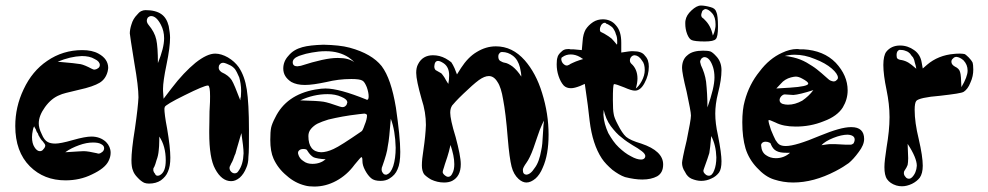

<svg xmlns="http://www.w3.org/2000/svg" viewBox="-20 -729 3570 694"><path d="M215.8 -178.7C230.5 -189.5 247.1 -197.3 265.6 -204.1C284.2 -210.9 300.8 -213.9 316.4 -213.9C329.1 -213.9 339.8 -211.9 345.7 -208C353.5 -204.1 356.4 -199.2 356.4 -193.4C356.4 -188.5 354.5 -183.6 349.6 -179.7C344.7 -175.8 340.8 -173.8 335.9 -173.8C334 -173.8 333 -173.8 332 -174.8C310.5 -179.7 293.9 -182.6 282.2 -182.6C281.2 -182.6 258.8 -181.6 215.8 -178.7ZM103.5 -272.5C104.5 -269.5 106.4 -265.6 109.4 -261.7C111.3 -255.9 112.3 -252.9 113.3 -252C114.3 -251 115.2 -248 117.2 -246.1C118.2 -242.2 119.1 -240.2 119.1 -240.2C120.1 -238.3 121.1 -237.3 122.1 -235.4C123 -233.4 124 -231.4 125 -230.5C126 -228.5 127 -226.6 127.9 -225.6C128.9 -224.6 130.9 -222.7 130.9 -221.7C132.8 -220.7 133.8 -218.8 134.8 -217.8C140.6 -210.9 143.6 -206.1 143.6 -203.1C143.6 -199.2 141.6 -194.3 136.7 -189.5C133.8 -184.6 128.9 -182.6 124 -182.6C117.2 -182.6 110.4 -187.5 104.5 -197.3C98.6 -206.1 95.7 -218.8 95.7 -233.4C95.7 -240.2 96.7 -249 98.6 -257.8C99.6 -264.6 101.6 -269.5 103.5 -272.5ZM188.5 -505.9C218.8 -518.6 248 -525.4 275.4 -526.4C293.9 -526.4 309.6 -523.4 322.3 -515.6C335 -509.8 340.8 -502 340.8 -494.1C340.8 -489.3 338.9 -486.3 335.9 -483.4C327.1 -476.6 319.3 -475.6 311.5 -480.5C294.9 -489.3 281.2 -495.1 271.5 -497.1C261.7 -499 234.4 -502 188.5 -505.9ZM335.9 -535.2C320.3 -543.9 300.8 -547.9 277.3 -547.9C231.4 -547.9 188.5 -535.2 150.4 -508.8C114.3 -484.4 85.9 -450.2 65.4 -406.2C44.9 -363.3 35.2 -319.3 35.2 -273.4C35.2 -211.9 52.7 -163.1 87.9 -127.9C122.1 -93.8 165 -77.1 216.8 -77.1C251 -77.1 283.2 -84 312.5 -98.6C343.8 -113.3 363.3 -128.9 372.1 -146.5C377 -156.2 379.9 -166 379.9 -176.8C379.9 -191.4 374 -205.1 363.3 -215.8C349.6 -228.5 332 -235.4 310.5 -235.4C295.9 -235.4 273.4 -231.4 243.2 -222.7C212.9 -213.9 191.4 -210 179.7 -210C168.9 -210 159.2 -211.9 152.3 -215.8C144.5 -219.7 136.7 -229.5 130.9 -244.1C123 -259.8 120.1 -272.5 120.1 -283.2C120.1 -301.8 127.9 -321.3 142.6 -341.8C158.2 -363.3 175.8 -377.9 196.3 -385.7C203.1 -389.6 226.6 -395.5 264.6 -404.3C300.8 -412.1 325.2 -420.9 339.8 -429.7C354.5 -438.5 364.3 -452.1 369.1 -470.7C370.1 -476.6 371.1 -480.5 371.1 -483.4C371.1 -504.9 359.4 -522.5 335.9 -535.2Z M555.7 -235.4C571.3 -212.9 579.1 -183.6 579.1 -149.4C579.1 -121.1 572.3 -103.5 557.6 -95.7C555.7 -94.7 552.7 -93.8 549.8 -93.8C545.9 -93.8 542 -95.7 540 -101.6C536.1 -105.5 535.2 -109.4 534.2 -112.3C534.2 -115.2 534.2 -117.2 534.2 -119.1C534.2 -120.1 535.2 -122.1 538.1 -127C540 -131.8 543 -138.7 545.9 -150.4C549.8 -160.2 552.7 -172.9 553.7 -185.5C554.7 -194.3 555.7 -206.1 555.7 -220.7ZM852.5 -248C857.4 -214.8 860.4 -190.4 860.4 -174.8C859.4 -147.5 853.5 -126 840.8 -109.4C837.9 -104.5 833 -102.5 828.1 -102.5C823.2 -102.5 819.3 -104.5 815.4 -108.4C811.5 -112.3 809.6 -117.2 809.6 -122.1C809.6 -125 810.5 -127.9 812.5 -130.9C814.5 -135.7 816.4 -139.6 819.3 -144.5C821.3 -148.4 823.2 -153.3 825.2 -159.2C827.1 -165 829.1 -169.9 831.1 -173.8C832 -177.7 834 -183.6 835.9 -191.4C837.9 -198.2 839.8 -204.1 840.8 -208C841.8 -211.9 843.8 -218.8 846.7 -228.5C849.6 -237.3 851.6 -244.1 852.5 -248ZM786.1 -502C787.1 -502 790 -502 793 -501C795.9 -500 801.8 -498 809.6 -494.1C816.4 -491.2 823.2 -486.3 829.1 -479.5C834 -472.7 838.9 -462.9 844.7 -449.2C848.6 -435.5 851.6 -418.9 851.6 -400.4C851.6 -391.6 850.6 -383.8 850.6 -378.9C848.6 -374 848.6 -369.1 848.6 -366.2C834 -404.3 824.2 -428.7 817.4 -439.5C810.5 -450.2 798.8 -460 781.2 -467.8C774.4 -472.7 770.5 -477.5 770.5 -484.4C770.5 -489.3 771.5 -493.2 774.4 -496.1C777.3 -500 781.2 -502 786.1 -502ZM516.6 -639.6C512.7 -644.5 510.7 -649.4 510.7 -654.3C510.7 -659.2 512.7 -663.1 514.6 -666C518.6 -668.9 521.5 -670.9 526.4 -670.9C539.1 -670.9 550.8 -660.2 561.5 -639.6C569.3 -625 573.2 -608.4 573.2 -590.8C573.2 -566.4 565.4 -537.1 550.8 -501C550.8 -540 548.8 -568.4 544.9 -585.9C541 -604.5 531.2 -622.1 516.6 -639.6ZM505.9 -692.4C495.1 -692.4 484.4 -687.5 475.6 -675.8C465.8 -666 459 -654.3 455.1 -640.6C451.2 -628.9 449.2 -617.2 449.2 -608.4C449.2 -603.5 455.1 -567.4 465.8 -500C475.6 -444.3 480.5 -403.3 480.5 -377C479.5 -355.5 475.6 -318.4 467.8 -264.6C459 -210.9 455.1 -172.9 455.1 -150.4C455.1 -133.8 457 -121.1 460 -114.3C462.9 -104.5 468.8 -95.7 477.5 -86.9C485.4 -78.1 493.2 -72.3 501 -68.4C505.9 -66.4 511.7 -65.4 518.6 -65.4C535.2 -65.4 549.8 -69.3 561.5 -77.1C573.2 -85.9 582 -95.7 586.9 -108.4C592.8 -121.1 595.7 -137.7 595.7 -159.2C595.7 -183.6 591.8 -218.8 584 -264.6C577.1 -299.8 574.2 -324.2 574.2 -336.9C575.2 -337.9 575.2 -338.9 575.2 -339.8V-341.8C577.1 -347.7 601.6 -362.3 647.5 -384.8C694.3 -408.2 722.7 -419.9 731.4 -419.9H732.4C737.3 -418 739.3 -405.3 739.3 -380.9C739.3 -372.1 739.3 -353.5 737.3 -326.2C737.3 -296.9 736.3 -274.4 736.3 -256.8V-249C736.3 -188.5 743.2 -144.5 757.8 -118.2C773.4 -88.9 793 -74.2 815.4 -74.2C826.2 -74.2 835.9 -78.1 846.7 -86.9C856.4 -95.7 864.3 -107.4 870.1 -122.1C875 -132.8 877.9 -145.5 877.9 -162.1C879.9 -177.7 879.9 -210 879.9 -258.8C879.9 -324.2 877 -373 872.1 -405.3C867.2 -437.5 857.4 -464.8 842.8 -486.3C833 -500 820.3 -511.7 803.7 -521.5C788.1 -530.3 772.5 -535.2 757.8 -535.2C738.3 -535.2 714.8 -524.4 686.5 -502C659.2 -479.5 629.9 -449.2 599.6 -409.2L571.3 -372.1L569.3 -400.4V-409.2C569.3 -424.8 573.2 -454.1 582 -496.1C590.8 -538.1 594.7 -570.3 594.7 -592.8C594.7 -604.5 592.8 -618.2 589.8 -634.8C585 -654.3 576.2 -668.9 563.5 -677.7C549.8 -687.5 530.3 -692.4 505.9 -692.4Z M1244.1 -556.6C1218.8 -563.5 1187.5 -566.4 1149.4 -567.4C1116.2 -566.4 1090.8 -563.5 1073.2 -558.6C1051.8 -552.7 1035.2 -543 1022.5 -527.3C1009.8 -513.7 1003.9 -498 1003.9 -481.4C1003.9 -460.9 1013.7 -445.3 1033.2 -432.6C1045.9 -425.8 1061.5 -421.9 1082 -421.9C1102.5 -421.9 1127.9 -425.8 1160.2 -432.6C1188.5 -439.5 1217.8 -443.4 1250 -443.4C1270.5 -443.4 1284.2 -441.4 1290 -437.5C1295.9 -434.6 1300.8 -425.8 1305.7 -414.1C1310.5 -400.4 1312.5 -389.6 1312.5 -380.9C1312.5 -372.1 1310.5 -368.2 1306.6 -368.2H1305.7L1304.7 -369.1C1239.3 -395.5 1190.4 -409.2 1156.2 -409.2C1147.5 -409.2 1135.7 -408.2 1119.1 -405.3C1048.8 -392.6 1001 -358.4 974.6 -303.7C966.8 -289.1 961.9 -276.4 960 -267.6C958 -257.8 957 -243.2 957 -223.6C957 -195.3 960.9 -172.9 968.8 -155.3C979.5 -131.8 995.1 -111.3 1016.6 -93.8C1036.1 -76.2 1058.6 -64.5 1082 -58.6C1091.8 -55.7 1103.5 -54.7 1116.2 -54.7C1143.6 -54.7 1169.9 -61.5 1195.3 -75.2C1220.7 -88.9 1243.2 -108.4 1261.7 -133.8C1276.4 -152.3 1285.2 -161.1 1286.1 -161.1C1289.1 -161.1 1290 -156.2 1290 -147.5C1290 -136.7 1293 -126 1299.8 -113.3C1306.6 -100.6 1313.5 -91.8 1321.3 -85C1329.1 -78.1 1340.8 -75.2 1355.5 -75.2C1368.2 -75.2 1378.9 -78.1 1386.7 -83C1401.4 -91.8 1411.1 -102.5 1417 -117.2C1423.8 -131.8 1426.8 -152.3 1426.8 -179.7C1426.8 -217.8 1420.9 -271.5 1411.1 -339.8C1399.4 -410.2 1382.8 -459 1359.4 -490.2C1335.9 -519.5 1297.9 -542 1244.1 -556.6ZM1076.2 -190.4C1085 -190.4 1089.8 -188.5 1090.8 -184.6C1098.6 -171.9 1106.4 -164.1 1114.3 -160.2C1122.1 -157.2 1136.7 -154.3 1157.2 -153.3C1144.5 -142.6 1128.9 -136.7 1109.4 -136.7C1096.7 -136.7 1085.9 -139.6 1077.1 -146.5C1067.4 -152.3 1060.5 -161.1 1057.6 -172.9C1056.6 -177.7 1057.6 -182.6 1061.5 -185.5C1064.5 -188.5 1069.3 -190.4 1076.2 -190.4ZM1392.6 -299.8C1403.3 -271.5 1409.2 -236.3 1410.2 -195.3C1410.2 -168.9 1407.2 -147.5 1401.4 -128.9C1395.5 -111.3 1387.7 -101.6 1378.9 -98.6L1377 -97.7H1375C1370.1 -97.7 1366.2 -99.6 1364.3 -103.5C1360.4 -107.4 1359.4 -112.3 1359.4 -117.2C1359.4 -121.1 1360.4 -125 1362.3 -128.9C1373 -159.2 1379.9 -182.6 1381.8 -201.2C1385.7 -218.8 1388.7 -252 1392.6 -299.8ZM1278.3 -316.4C1289.1 -317.4 1294.9 -318.4 1296.9 -318.4C1303.7 -317.4 1306.6 -315.4 1306.6 -311.5C1306.6 -302.7 1303.7 -291 1297.9 -277.3C1293 -262.7 1289.1 -254.9 1286.1 -253.9C1236.3 -219.7 1203.1 -198.2 1185.5 -190.4C1168.9 -182.6 1153.3 -178.7 1140.6 -178.7C1110.4 -179.7 1094.7 -199.2 1094.7 -237.3C1094.7 -247.1 1097.7 -255.9 1104.5 -263.7C1110.4 -270.5 1118.2 -277.3 1127.9 -282.2C1137.7 -287.1 1151.4 -292 1167 -296.9C1184.6 -300.8 1200.2 -304.7 1217.8 -307.6C1233.4 -310.5 1253.9 -313.5 1278.3 -316.4ZM1164.1 -388.7C1182.6 -388.7 1199.2 -385.7 1213.9 -378.9C1228.5 -373 1235.4 -366.2 1235.4 -358.4C1234.4 -354.5 1233.4 -351.6 1232.4 -349.6C1226.6 -341.8 1218.8 -339.8 1208 -343.8C1180.7 -353.5 1161.1 -359.4 1149.4 -361.3C1136.7 -363.3 1109.4 -365.2 1065.4 -366.2C1096.7 -380.9 1129.9 -388.7 1164.1 -388.7ZM1057.6 -525.4C1058.6 -526.4 1062.5 -527.3 1071.3 -530.3C1079.1 -533.2 1090.8 -536.1 1107.4 -539.1C1124 -542 1139.6 -543.9 1155.3 -543.9H1159.2C1190.4 -543.9 1217.8 -536.1 1240.2 -521.5C1250 -514.6 1256.8 -508.8 1260.7 -503.9C1247.1 -514.6 1227.5 -519.5 1202.1 -519.5H1199.2C1168.9 -519.5 1125 -509.8 1067.4 -491.2C1060.5 -490.2 1055.7 -489.3 1054.7 -489.3C1043.9 -489.3 1038.1 -494.1 1038.1 -503.9C1038.1 -512.7 1044.9 -520.5 1057.6 -525.4Z M1608.4 -205.1C1617.2 -178.7 1622.1 -156.2 1622.1 -135.7C1622.1 -122.1 1620.1 -111.3 1615.2 -102.5C1611.3 -93.8 1606.4 -89.8 1599.6 -89.8C1596.7 -89.8 1593.8 -90.8 1589.8 -93.8C1583 -98.6 1580.1 -103.5 1580.1 -107.4C1580.1 -110.4 1582 -116.2 1585 -125C1585 -126 1585.9 -128.9 1587.9 -134.8L1596.7 -161.1C1600.6 -172.9 1604.5 -187.5 1608.4 -205.1ZM1946.3 -293C1945.3 -285.2 1943.4 -268.6 1942.4 -244.1C1941.4 -218.8 1939.5 -199.2 1936.5 -186.5C1931.6 -158.2 1923.8 -135.7 1912.1 -121.1C1902.3 -105.5 1891.6 -97.7 1881.8 -97.7C1874 -98.6 1870.1 -103.5 1870.1 -112.3V-117.2C1871.1 -122.1 1875 -129.9 1882.8 -140.6C1890.6 -151.4 1899.4 -168.9 1908.2 -193.4C1910.2 -199.2 1915 -212.9 1921.9 -233.4C1928.7 -253.9 1934.6 -269.5 1939.5 -279.3C1942.4 -285.2 1944.3 -290 1946.3 -293ZM1554.7 -475.6C1551.8 -478.5 1549.8 -482.4 1549.8 -489.3C1550.8 -502 1554.7 -508.8 1563.5 -508.8C1568.4 -508.8 1575.2 -505.9 1584 -500C1596.7 -491.2 1603.5 -476.6 1603.5 -457C1603.5 -446.3 1602.5 -436.5 1600.6 -425.8C1598.6 -428.7 1595.7 -432.6 1591.8 -439.5C1588.9 -445.3 1585.9 -450.2 1583 -454.1C1580.1 -458 1578.1 -460.9 1575.2 -463.9C1573.2 -464.8 1566.4 -468.8 1554.7 -475.6ZM1794.9 -541C1809.6 -541 1822.3 -536.1 1834 -527.3C1846.7 -517.6 1854.5 -503.9 1859.4 -485.4C1862.3 -472.7 1864.3 -460.9 1864.3 -452.1C1854.5 -467.8 1843.8 -479.5 1833 -488.3C1822.3 -496.1 1812.5 -501 1805.7 -502C1798.8 -502.9 1793 -505.9 1788.1 -508.8C1783.2 -511.7 1781.2 -517.6 1781.2 -524.4C1781.2 -529.3 1782.2 -533.2 1785.2 -536.1C1787.1 -539.1 1790 -541 1794.9 -541ZM1877 -510.7C1846.7 -544.9 1812.5 -561.5 1772.5 -561.5C1748 -561.5 1725.6 -554.7 1703.1 -541C1681.6 -528.3 1663.1 -508.8 1646.5 -483.4L1631.8 -460L1623 -482.4C1619.1 -491.2 1615.2 -498 1611.3 -503.9C1606.4 -507.8 1599.6 -512.7 1590.8 -517.6C1576.2 -525.4 1561.5 -529.3 1544.9 -529.3C1520.5 -529.3 1502 -518.6 1491.2 -497.1C1486.3 -488.3 1484.4 -477.5 1484.4 -465.8C1484.4 -447.3 1491.2 -416 1503.9 -371.1C1514.6 -338.9 1519.5 -307.6 1519.5 -277.3C1518.6 -251 1515.6 -221.7 1510.7 -188.5C1506.8 -164.1 1504.9 -145.5 1504.9 -130.9C1504.9 -117.2 1507.8 -107.4 1512.7 -99.6C1517.6 -93.8 1526.4 -86.9 1538.1 -80.1C1552.7 -73.2 1568.4 -69.3 1585 -69.3C1596.7 -69.3 1606.4 -71.3 1614.3 -75.2C1634.8 -85.9 1645.5 -105.5 1645.5 -135.7C1645.5 -156.2 1638.7 -189.5 1627 -233.4C1613.3 -277.3 1607.4 -306.6 1607.4 -321.3C1607.4 -332 1609.4 -339.8 1614.3 -347.7C1619.1 -353.5 1631.8 -368.2 1654.3 -389.6C1677.7 -412.1 1696.3 -428.7 1710.9 -439.5C1724.6 -449.2 1736.3 -454.1 1747.1 -454.1C1758.8 -454.1 1769.5 -447.3 1778.3 -432.6C1787.1 -419.9 1793.9 -398.4 1798.8 -368.2C1804.7 -337.9 1810.5 -291 1815.4 -228.5C1819.3 -180.7 1824.2 -146.5 1829.1 -127C1834 -107.4 1842.8 -92.8 1854.5 -82C1864.3 -73.2 1874 -69.3 1882.8 -69.3C1893.6 -69.3 1904.3 -74.2 1916 -84C1925.8 -92.8 1934.6 -105.5 1941.4 -122.1C1956.1 -154.3 1962.9 -194.3 1962.9 -242.2C1962.9 -293 1955.1 -342.8 1939.5 -392.6C1924.8 -441.4 1903.3 -480.5 1877 -510.7Z M2162.1 -332C2167 -310.5 2174.8 -291 2187.5 -273.4C2200.2 -256.8 2212.9 -242.2 2226.6 -232.4C2240.2 -220.7 2253.9 -211.9 2266.6 -204.1C2280.3 -196.3 2291 -189.5 2299.8 -182.6C2308.6 -175.8 2312.5 -169.9 2312.5 -165C2312.5 -162.1 2311.5 -160.2 2310.5 -158.2C2307.6 -154.3 2303.7 -152.3 2296.9 -152.3C2287.1 -152.3 2274.4 -156.2 2260.7 -164.1C2245.1 -171.9 2231.4 -182.6 2216.8 -196.3C2202.1 -210 2190.4 -227.5 2178.7 -248C2168.9 -269.5 2162.1 -292 2161.1 -314.5ZM2261.7 -499C2258.8 -502 2256.8 -505.9 2256.8 -510.7C2256.8 -515.6 2258.8 -520.5 2261.7 -523.4C2264.6 -527.3 2269.5 -529.3 2274.4 -529.3C2284.2 -528.3 2293 -522.5 2300.8 -509.8C2307.6 -502 2310.5 -490.2 2310.5 -475.6C2310.5 -462.9 2306.6 -449.2 2299.8 -436.5C2293 -423.8 2286.1 -415 2278.3 -409.2C2282.2 -422.9 2284.2 -434.6 2284.2 -445.3C2284.2 -467.8 2276.4 -486.3 2261.7 -499ZM2043 -532.2C2053.7 -532.2 2065.4 -529.3 2077.1 -522.5C2082 -519.5 2085 -516.6 2087.9 -515.6C2078.1 -512.7 2069.3 -509.8 2061.5 -506.8C2053.7 -503.9 2046.9 -500 2042 -498C2037.1 -494.1 2033.2 -493.2 2030.3 -492.2H2028.3C2023.4 -492.2 2019.5 -495.1 2014.6 -500C2010.7 -504.9 2008.8 -510.7 2008.8 -515.6C2008.8 -518.6 2009.8 -521.5 2012.7 -522.5C2021.5 -529.3 2032.2 -532.2 2043 -532.2ZM2152.3 -613.3C2149.4 -614.3 2148.4 -618.2 2148.4 -623C2148.4 -627.9 2150.4 -633.8 2153.3 -638.7C2157.2 -643.6 2161.1 -646.5 2165 -646.5H2168C2168.9 -645.5 2170.9 -644.5 2172.9 -642.6C2175.8 -642.6 2179.7 -639.6 2184.6 -636.7C2189.5 -633.8 2194.3 -629.9 2197.3 -625C2200.2 -620.1 2204.1 -614.3 2206.1 -605.5C2210 -597.7 2210.9 -588.9 2210.9 -580.1V-575.2C2210.9 -572.3 2210.9 -569.3 2210 -567.4C2202.1 -577.1 2195.3 -585 2190.4 -589.8C2184.6 -594.7 2175.8 -600.6 2164.1 -607.4ZM2225.6 -574.2C2225.6 -602.5 2219.7 -623 2206.1 -637.7C2194.3 -652.3 2177.7 -659.2 2159.2 -659.2C2146.5 -659.2 2134.8 -656.2 2124 -649.4C2112.3 -641.6 2103.5 -632.8 2096.7 -622.1C2090.8 -611.3 2086.9 -597.7 2085.9 -580.1L2083 -547.9L2051.8 -550.8C2048.8 -550.8 2045.9 -550.8 2042 -550.8C2039.1 -551.8 2036.1 -551.8 2035.2 -551.8C2028.3 -551.8 2022.5 -550.8 2018.6 -548.8C2015.6 -547.9 2010.7 -543.9 2005.9 -539.1C2000 -533.2 1996.1 -527.3 1995.1 -521.5C1993.2 -516.6 1992.2 -507.8 1992.2 -497.1C1992.2 -482.4 1994.1 -468.8 1999 -454.1C2003.9 -439.5 2009.8 -428.7 2017.6 -419.9C2024.4 -413.1 2033.2 -410.2 2043.9 -410.2C2052.7 -410.2 2063.5 -413.1 2076.2 -418L2093.8 -425.8L2099.6 -384.8C2102.5 -367.2 2106.4 -335.9 2111.3 -292C2118.2 -235.4 2132.8 -190.4 2155.3 -156.2C2165 -141.6 2177.7 -128.9 2193.4 -115.2C2209 -103.5 2224.6 -93.8 2239.3 -88.9C2262.7 -83 2283.2 -80.1 2301.8 -80.1C2323.2 -80.1 2340.8 -84 2355.5 -91.8C2370.1 -100.6 2377 -114.3 2377 -134.8C2377 -167 2350.6 -192.4 2297.9 -210C2271.5 -217.8 2253.9 -225.6 2243.2 -234.4C2233.4 -243.2 2223.6 -257.8 2212.9 -279.3C2204.1 -295.9 2199.2 -308.6 2198.2 -317.4C2196.3 -326.2 2195.3 -343.8 2195.3 -368.2C2195.3 -403.3 2196.3 -421.9 2199.2 -424.8H2201.2C2205.1 -424.8 2216.8 -420.9 2236.3 -413.1C2253.9 -405.3 2266.6 -401.4 2274.4 -401.4H2275.4C2288.1 -401.4 2299.8 -410.2 2309.6 -428.7C2320.3 -448.2 2325.2 -467.8 2325.2 -488.3C2325.2 -503.9 2321.3 -517.6 2311.5 -527.3C2303.7 -539.1 2289.1 -543.9 2268.6 -543.9C2261.7 -543.9 2255.9 -543.9 2252 -543L2225.6 -539.1Z M2550.8 -237.3C2562.5 -214.8 2568.4 -189.5 2569.3 -160.2C2569.3 -141.6 2566.4 -125 2561.5 -113.3C2556.6 -99.6 2549.8 -93.8 2542 -93.8C2539.1 -93.8 2535.2 -94.7 2531.2 -97.7C2522.5 -104.5 2520.5 -111.3 2524.4 -119.1C2535.2 -147.5 2541 -167 2543.9 -175.8C2545.9 -185.5 2547.9 -206.1 2550.8 -237.3ZM2513.7 -493.2C2512.7 -496.1 2511.7 -500 2510.7 -504.9C2510.7 -509.8 2512.7 -513.7 2515.6 -517.6C2518.6 -520.5 2522.5 -522.5 2526.4 -522.5C2539.1 -522.5 2549.8 -509.8 2557.6 -485.4C2560.5 -475.6 2562.5 -463.9 2562.5 -449.2C2562.5 -423.8 2553.7 -387.7 2537.1 -340.8C2537.1 -375 2535.2 -405.3 2532.2 -433.6C2529.3 -455.1 2522.5 -474.6 2513.7 -493.2ZM2445.3 -483.4C2445.3 -472.7 2450.2 -444.3 2461.9 -397.5C2471.7 -350.6 2477.5 -322.3 2477.5 -311.5C2477.5 -299.8 2471.7 -269.5 2461.9 -220.7C2450.2 -172.9 2445.3 -145.5 2445.3 -140.6C2445.3 -129.9 2448.2 -119.1 2456.1 -107.4C2461.9 -94.7 2470.7 -86.9 2479.5 -83C2491.2 -78.1 2502.9 -75.2 2514.6 -75.2C2527.3 -75.2 2540 -78.1 2551.8 -84C2563.5 -88.9 2572.3 -96.7 2579.1 -105.5C2585 -114.3 2587.9 -127 2587.9 -146.5C2587.9 -164.1 2584 -195.3 2575.2 -239.3C2568.4 -269.5 2565.4 -294.9 2565.4 -318.4C2565.4 -339.8 2568.4 -365.2 2575.2 -391.6C2584 -425.8 2587.9 -453.1 2587.9 -475.6C2587.9 -496.1 2581.1 -513.7 2567.4 -527.3C2559.6 -536.1 2552.7 -541 2547.9 -543C2542 -544.9 2533.2 -545.9 2521.5 -545.9C2497.1 -545.9 2477.5 -541 2464.8 -529.3C2452.1 -519.5 2445.3 -503.9 2445.3 -483.4ZM2516.6 -667C2515.6 -669.9 2514.6 -671.9 2514.6 -673.8C2514.6 -678.7 2516.6 -683.6 2518.6 -689.5C2522.5 -693.4 2526.4 -696.3 2531.2 -696.3C2538.1 -695.3 2545.9 -690.4 2553.7 -681.6C2562.5 -671.9 2566.4 -658.2 2566.4 -641.6C2566.4 -635.7 2566.4 -630.9 2565.4 -627.9C2563.5 -616.2 2560.5 -607.4 2556.6 -600.6C2551.8 -625 2542 -643.6 2526.4 -658.2C2525.4 -659.2 2524.4 -661.1 2522.5 -662.1C2519.5 -664.1 2517.6 -666 2516.6 -667ZM2513.7 -709C2502.9 -709 2492.2 -703.1 2479.5 -691.4C2466.8 -679.7 2460 -668 2458 -656.2C2457 -653.3 2457 -648.4 2457 -643.6C2457 -630.9 2459 -618.2 2463.9 -605.5C2468.8 -593.8 2473.6 -586.9 2480.5 -584C2487.3 -581.1 2502.9 -579.1 2527.3 -579.1C2548.8 -579.1 2562.5 -582 2567.4 -587.9C2572.3 -592.8 2575.2 -607.4 2575.2 -631.8C2575.2 -659.2 2573.2 -677.7 2569.3 -685.5C2566.4 -695.3 2559.6 -700.2 2548.8 -703.1C2535.2 -707 2523.4 -709 2513.7 -709Z M2747.1 -216.8C2752 -216.8 2755.9 -215.8 2760.7 -213.9C2764.6 -211.9 2766.6 -210 2766.6 -207C2771.5 -195.3 2778.3 -187.5 2786.1 -183.6C2794.9 -178.7 2806.6 -176.8 2821.3 -176.8H2835.9C2821.3 -164.1 2804.7 -157.2 2784.2 -157.2C2770.5 -157.2 2758.8 -161.1 2749 -168C2738.3 -174.8 2732.4 -186.5 2731.4 -201.2C2730.5 -206.1 2731.4 -209 2735.4 -212.9C2737.3 -214.8 2742.2 -216.8 2747.1 -216.8ZM2949.2 -204.1C2958 -213.9 2972.7 -222.7 2992.2 -230.5C3011.7 -238.3 3029.3 -242.2 3043.9 -242.2C3060.5 -241.2 3069.3 -235.4 3069.3 -224.6C3069.3 -219.7 3067.4 -214.8 3065.4 -210.9C3061.5 -208 3058.6 -206.1 3054.7 -206.1H3043.9C3039.1 -206.1 3030.3 -206.1 3018.6 -207C3005.9 -208 2996.1 -208 2989.3 -208C2980.5 -208 2973.6 -208 2968.8 -207C2960.9 -206.1 2954.1 -205.1 2949.2 -204.1ZM2919.9 -403.3C2909.2 -388.7 2895.5 -376 2879.9 -365.2C2862.3 -355.5 2845.7 -350.6 2828.1 -350.6C2821.3 -350.6 2815.4 -351.6 2808.6 -353.5C2801.8 -356.4 2797.9 -360.4 2797.9 -367.2C2797.9 -372.1 2799.8 -376 2803.7 -380.9C2808.6 -385.7 2812.5 -387.7 2816.4 -387.7H2817.4C2834 -386.7 2844.7 -385.7 2847.7 -385.7C2862.3 -386.7 2886.7 -392.6 2919.9 -403.3ZM2838.9 -449.2C2846.7 -451.2 2852.5 -452.1 2856.4 -452.1C2862.3 -452.1 2870.1 -450.2 2878.9 -445.3C2893.6 -437.5 2901.4 -431.6 2901.4 -426.8C2901.4 -419.9 2878.9 -415 2835 -412.1L2786.1 -409.2L2802.7 -426.8C2811.5 -437.5 2824.2 -445.3 2838.9 -449.2ZM2816.4 -526.4C2826.2 -529.3 2837.9 -531.2 2852.5 -531.2C2876 -531.2 2900.4 -526.4 2925.8 -515.6C2951.2 -505.9 2971.7 -494.1 2986.3 -481.4C3001 -468.8 3008.8 -457 3008.8 -448.2C3008.8 -444.3 3006.8 -441.4 3002.9 -438.5C3000 -435.5 2997.1 -434.6 2993.2 -434.6C2985.4 -435.5 2978.5 -438.5 2973.6 -443.4C2955.1 -460 2941.4 -471.7 2932.6 -478.5C2922.9 -486.3 2910.2 -494.1 2895.5 -502.9C2879.9 -511.7 2864.3 -517.6 2847.7 -521.5C2835 -524.4 2825.2 -526.4 2816.4 -526.4ZM2883.8 -550.8C2879.9 -550.8 2876 -550.8 2870.1 -550.8C2866.2 -551.8 2862.3 -551.8 2860.4 -551.8C2843.8 -551.8 2825.2 -546.9 2806.6 -538.1C2776.4 -524.4 2749 -502 2725.6 -470.7C2700.2 -439.5 2682.6 -404.3 2671.9 -364.3C2666 -343.8 2663.1 -317.4 2663.1 -287.1C2663.1 -250 2667 -218.8 2674.8 -192.4C2682.6 -167 2696.3 -143.6 2715.8 -123C2735.4 -101.6 2755.9 -86.9 2778.3 -80.1C2799.8 -73.2 2822.3 -69.3 2846.7 -69.3C2896.5 -69.3 2947.3 -83 3000 -110.4C3020.5 -121.1 3036.1 -130.9 3047.9 -139.6C3058.6 -148.4 3071.3 -162.1 3084 -179.7C3096.7 -196.3 3103.5 -211.9 3103.5 -226.6C3103.5 -254.9 3087.9 -269.5 3057.6 -269.5H3055.7C3030.3 -269.5 2993.2 -258.8 2943.4 -238.3C2885.7 -213.9 2844.7 -201.2 2820.3 -201.2C2810.5 -201.2 2802.7 -203.1 2797.9 -206.1C2793 -209 2788.1 -214.8 2783.2 -222.7C2778.3 -231.4 2773.4 -244.1 2766.6 -259.8C2760.7 -277.3 2757.8 -288.1 2757.8 -293C2757.8 -293.9 2757.8 -293.9 2758.8 -294.9C2759.8 -295.9 2768.6 -293 2783.2 -286.1C2801.8 -276.4 2826.2 -271.5 2856.4 -271.5C2890.6 -271.5 2924.8 -277.3 2958 -291C2990.2 -302.7 3013.7 -320.3 3026.4 -340.8C3038.1 -360.4 3043.9 -380.9 3043.9 -402.3C3043.9 -438.5 3029.3 -471.7 3001 -502C2971.7 -532.2 2932.6 -547.9 2883.8 -550.8Z M3260.7 -209C3283.2 -174.8 3293.9 -148.4 3293.9 -129.9C3293 -113.3 3287.1 -98.6 3276.4 -87.9C3273.4 -85 3269.5 -83 3265.6 -83C3260.7 -83 3255.9 -85 3252.9 -89.8C3249 -93.8 3247.1 -98.6 3247.1 -103.5C3247.1 -107.4 3248 -110.4 3249 -111.3C3254.9 -120.1 3258.8 -127 3260.7 -132.8C3261.7 -138.7 3262.7 -146.5 3262.7 -157.2C3262.7 -160.2 3261.7 -176.8 3260.7 -209ZM3431.6 -488.3C3422.9 -493.2 3418.9 -499 3418.9 -505.9C3418.9 -510.7 3420.9 -514.6 3424.8 -517.6C3427.7 -521.5 3432.6 -523.4 3437.5 -523.4C3445.3 -522.5 3454.1 -518.6 3462.9 -510.7C3472.7 -500 3477.5 -488.3 3477.5 -473.6C3477.5 -459 3469.7 -438.5 3455.1 -414.1C3454.1 -442.4 3453.1 -460.9 3450.2 -468.8C3448.2 -476.6 3442.4 -483.4 3431.6 -488.3ZM3232.4 -548.8C3240.2 -548.8 3247.1 -547.9 3253.9 -544.9C3260.7 -543 3265.6 -539.1 3269.5 -535.2C3273.4 -529.3 3276.4 -525.4 3280.3 -521.5C3282.2 -517.6 3285.2 -511.7 3286.1 -504.9C3288.1 -498 3289.1 -493.2 3290 -491.2C3290 -489.3 3291 -485.4 3292 -480.5C3280.3 -491.2 3270.5 -498 3264.6 -502C3256.8 -506.8 3249 -509.8 3240.2 -511.7C3231.4 -512.7 3226.6 -514.6 3223.6 -517.6C3221.7 -519.5 3220.7 -523.4 3220.7 -530.3C3220.7 -535.2 3221.7 -540 3223.6 -543C3226.6 -546.9 3229.5 -548.8 3232.4 -548.8ZM3311.5 -502.9C3308.6 -521.5 3299.8 -537.1 3284.2 -547.9C3269.5 -558.6 3252 -564.5 3233.4 -564.5C3211.9 -564.5 3195.3 -556.6 3183.6 -542C3176.8 -533.2 3172.9 -516.6 3172.9 -494.1C3172.9 -470.7 3176.8 -440.4 3184.6 -403.3C3191.4 -370.1 3195.3 -337.9 3195.3 -305.7C3195.3 -272.5 3191.4 -236.3 3184.6 -196.3C3179.7 -164.1 3176.8 -140.6 3176.8 -125C3176.8 -105.5 3179.7 -90.8 3186.5 -81.1C3193.4 -71.3 3204.1 -63.5 3219.7 -58.6C3226.6 -56.6 3233.4 -55.7 3240.2 -55.7C3252 -55.7 3263.7 -58.6 3276.4 -64.5C3288.1 -70.3 3297.9 -78.1 3304.7 -86.9C3311.5 -96.7 3315.4 -111.3 3315.4 -129.9C3315.4 -152.3 3310.5 -184.6 3300.8 -226.6C3291 -266.6 3286.1 -301.8 3286.1 -332C3286.1 -348.6 3288.1 -359.4 3292 -364.3C3298.8 -372.1 3328.1 -378.9 3377.9 -382.8C3428.7 -388.7 3457 -392.6 3463.9 -397.5C3472.7 -403.3 3481.4 -414.1 3487.3 -429.7C3495.1 -446.3 3498 -461.9 3498 -477.5C3498 -489.3 3497.1 -498 3495.1 -503.9C3492.2 -508.8 3488.3 -514.6 3481.4 -521.5C3475.6 -527.3 3470.7 -531.2 3467.8 -533.2C3463.9 -534.2 3458 -535.2 3451.2 -535.2C3442.4 -535.2 3435.5 -535.2 3428.7 -534.2C3390.6 -531.2 3357.4 -517.6 3331.1 -495.1L3315.4 -481.4Z"/></svg>

Font: Puffy Slushy
Style: Regular
Weight: 400
Designer: Intuisi Creative
Foundry: Intuisi Creative
Version: Version 001.000